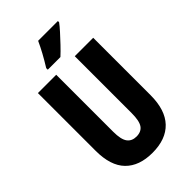

<svg xmlns="http://www.w3.org/2000/svg" viewBox="-277 -1024 1127 1127"><g transform="rotate(-45 287.0 -460.0)"><path d="M517 -238Q517 -115 457.5 -52.5Q398 10 286 10Q176 10 117 -50.5Q58 -111 58 -235V-714H210V-241Q210 -177 229.5 -150.5Q249 -124 287 -124Q327 -124 345.5 -150.5Q364 -177 364 -242V-714H517ZM440 -920Q427 -902 403 -875.5Q379 -849 352 -820.5Q325 -792 301 -770H196V-783Q221 -823 241 -860Q261 -897 276 -930H440Z"/></g></svg>

Font: Noto Sans Lao Looped ExtraCondensed ExtraBold
Style: Regular
Weight: 800
Width: 2
Designer: Mark Frömberg, Ben Mitchell
Foundry: The Fontpad Ltd
Version: Version 1.002; ttfautohint (v1.8.4.7-5d5b)